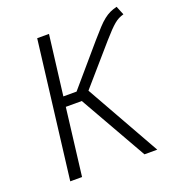

<svg xmlns="http://www.w3.org/2000/svg" viewBox="-127 -799 829 902"><g transform="rotate(-20 287.0 -348.0)"><path d="M214 -685 177 -386H243L411 -582Q437 -612 455.5 -632Q474 -652 490 -664.5Q506 -677 521 -684Q536 -691 556 -696L574 -652Q560 -648 549 -642.5Q538 -637 526 -627Q514 -617 499 -601.5Q484 -586 463 -562L297 -371L506 0H442L251 -336H171L130 0H71L155 -685Z"/></g></svg>

Font: Glekhifnjqigglhiwekvrgaqftz
Style: Regular
Weight: 300
Italic angle: -8°
Designer: Carrois Corporate & Edenspiekermann
Foundry: Carrois Corporate GbR & Edenspiekermann AG
Version: Version 2.001